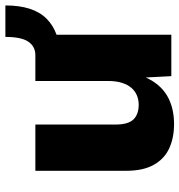

<svg xmlns="http://www.w3.org/2000/svg" viewBox="3 -653 660 706"><g transform="rotate(-90 333.0 -300.0)"><path d="M229.6 10Q179.2 10 140.6 -7.7Q102 -25.4 80 -64.4Q58 -103.4 58 -166V-500H228V-206.2Q228 -158.4 246.9 -139.2Q265.8 -120 301.2 -120Q319 -120 334.9 -126.5Q350.8 -133 362.7 -146.6Q374.6 -160.2 381.4 -181.7Q388.2 -203.2 388.2 -232.2V-500H558.2V0H406L401 -94Q377.4 -41.2 334.1 -15.6Q290.8 10 229.6 10ZM483.4 -410.4V-500Q514.6 -500 532.4 -525.4Q550.2 -550.8 550.2 -610.2H666Q666 -507.4 617.4 -458.9Q568.8 -410.4 483.4 -410.4Z"/></g></svg>

Font: Work Sans
Style: Regular
Weight: 400
Designer: Wei Huang
Foundry: Wei Huang
Version: Version 2.006; ttfautohint (v1.8.1.43-b0c9)